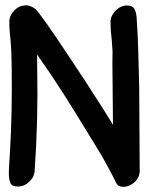

<svg xmlns="http://www.w3.org/2000/svg" viewBox="-20 -715 571 738"><path d="M16 -637V-625Q16 -602 18.5 -581Q21 -560 22 -539Q24 -518 24 -496Q24 -474 25 -451Q26 -370 24.5 -288.5Q23 -207 18 -126Q17 -106 15.5 -85.5Q14 -65 14 -43Q15 -21 21 -9.5Q27 2 50 2Q73 2 92 -16Q111 -34 113 -55Q120 -155 122.5 -254Q125 -353 123 -453Q123 -502 121 -551Q119 -600 115 -650Q113 -671 107.5 -681.5Q102 -692 81 -694H77Q54 -694 36 -676Q18 -658 16 -637ZM405 -637V-625Q405 -602 407.5 -581Q410 -560 411 -539Q413 -523 412.5 -508.5Q412 -494 412 -477Q413 -423 413 -369Q413 -315 414 -259Q415 -227 415.5 -193.5Q416 -160 416 -126Q417 -100 417.5 -74.5Q418 -49 423 -24Q428 3 454 3Q466 3 477.5 -2Q489 -7 498 -15.5Q507 -24 512 -35Q517 -46 517 -57Q516 -138 516 -218.5Q516 -299 515 -381Q513 -448 511.5 -515Q510 -582 505 -650Q503 -671 495.5 -682.5Q488 -694 466 -694Q456 -694 445 -689Q434 -684 425.5 -675.5Q417 -667 411.5 -657Q406 -647 405 -637ZM425 -15Q431 -3 438 0Q445 3 452 0.5Q459 -2 467 -7.5Q475 -13 483 -19Q503 -33 504 -57.5Q505 -82 491 -104Q436 -202 376 -297Q316 -392 253 -486Q223 -531 192.5 -576.5Q162 -622 128 -667Q117 -683 97.5 -691Q78 -699 64 -690Q44 -676 42.5 -649Q41 -622 52 -600Q54 -596 56 -593.5Q58 -591 60 -588Q74 -568 89 -550Q104 -532 118 -512Q132 -492 146 -471.5Q160 -451 174 -431Q225 -355 273 -276.5Q321 -198 369 -120Q382 -97 398 -67.5Q414 -38 425 -15Z"/></svg>

Font: Balpaq
Style: Regular
Weight: 400
Designer: Abay Emes
Version: Version 1.000